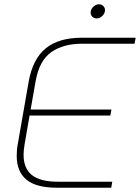

<svg xmlns="http://www.w3.org/2000/svg" viewBox="-20 -876 653 896"><path d="M58 -148Q58 -179 63 -204L114 -496Q133 -601 193.5 -650.5Q254 -700 363 -700H613L608 -672H363Q275 -672 219 -632.5Q163 -593 146 -496L123 -365H500L495 -337H118L95 -204Q90 -174 90 -154Q90 -90 129 -59Q168 -28 250 -28H504L499 0H245Q149 0 103.5 -37.5Q58 -75 58 -148ZM403 -817Q403 -832 415 -844Q427 -856 442 -856Q454 -856 462 -848Q470 -840 470 -829Q470 -814 458 -802Q446 -790 431 -790Q419 -790 411 -798Q403 -806 403 -817Z"/></svg>

Font: KoHo ExtraLight
Style: Italic
Weight: 275
Italic angle: -10°
Version: Version 1.000; ttfautohint (v1.6)